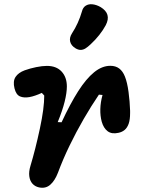

<svg xmlns="http://www.w3.org/2000/svg" viewBox="-20 -854 660 898"><path d="M122.5 -78.5Q145.6 -155.1 166.4 -252Q187.2 -348.9 186.9 -407.2L175.5 -419.5Q160.4 -412.5 145.6 -407.4Q130.8 -402.2 117.7 -399.9Q91.7 -395.3 73.5 -403.1Q55.2 -410.9 47.8 -440.8Q39.6 -473.8 52.6 -494Q65.7 -514.1 95.6 -525.2Q120.8 -534.2 149.1 -540Q177.5 -545.8 199.4 -545.8Q243.7 -545.8 268.2 -519.3Q292.7 -492.8 292.7 -449.3Q292.7 -420.4 282.5 -378.9Q272.3 -337.4 250 -282.9L268 -282.1Q308.8 -369.6 345.8 -427.6Q382.8 -485.6 420 -515.9Q457.2 -546.2 496 -546.2Q521.1 -546.2 537.8 -533.5Q554.5 -520.8 564.3 -495.8Q575.2 -468.8 581.2 -423.8Q587.2 -378.7 588.5 -336.2Q588.5 -331 588.5 -325.3Q588.5 -294.3 581.8 -275.3Q575 -256.3 563.1 -246.4Q551.2 -236.4 534.2 -232.8Q502.7 -225.7 483.5 -240.2Q464.4 -254.7 455.8 -284.8Q448.4 -312 449.2 -343.8Q450 -375.6 459.5 -409.8L442.6 -411.3Q406.8 -358.6 371.6 -297.8Q336.4 -237.1 305.3 -172.8Q274.2 -108.6 251.1 -46.4Q236.8 -8.9 215 10.1Q193.2 29.2 162.3 22.4Q143.6 18.3 131.6 4.9Q119.7 -8.5 117 -29.9Q114.2 -51.2 122.5 -78.5ZM403.8 -646.8Q426.9 -668.2 444.5 -690.7Q462.2 -713.1 474.4 -735.8Q488.7 -763.2 482.5 -784.3Q476.4 -805.4 449.9 -821.2Q431.7 -831.6 413.3 -833.8Q395 -836 381.4 -827.7Q367.8 -819.4 363.1 -800.1Q347 -744.5 316.8 -698.2Q303.5 -677.5 308.3 -658.8Q313.1 -640 334 -627.6Q347 -620.1 358.3 -620.6Q369.6 -621.2 379.9 -627.6Q390.2 -634 403.8 -646.8Z"/></svg>

Font: Monaspace Radon Var
Style: Regular
Weight: 400
Designer: Riley Cran and the Lettermatic Team
Version: Version 1.000 (Monaspace Radon Var)